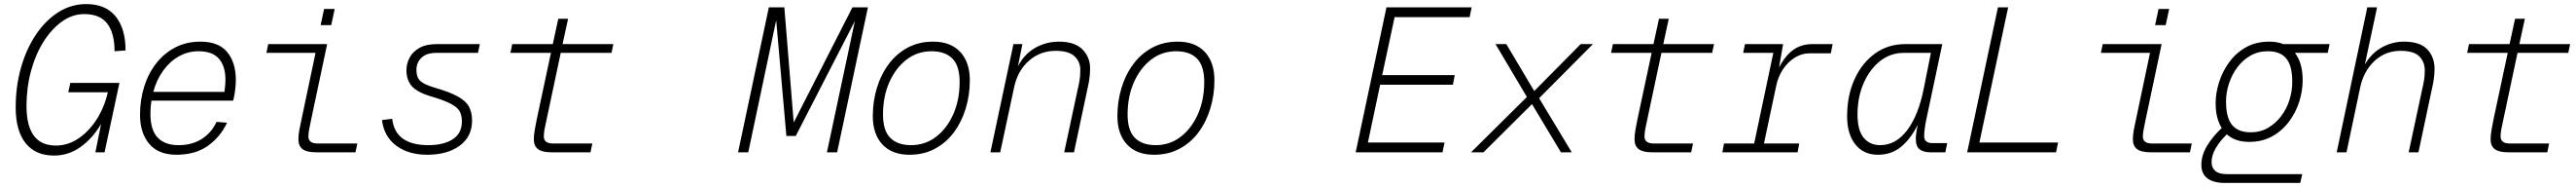

<svg xmlns="http://www.w3.org/2000/svg" viewBox="-20 -746 12640 916"><path d="M245 16Q154 16 105.5 -45Q57 -106 57 -220Q57 -323 83 -414.5Q109 -506 156 -576Q203 -646 266 -686Q329 -726 403 -726Q498 -726 547 -666Q596 -606 596 -499L542 -495Q542 -583 506.5 -630Q471 -677 393 -677Q335 -677 284 -640.5Q233 -604 193.5 -541.5Q154 -479 132 -397.5Q110 -316 110 -227Q110 -33 254 -33Q312 -33 363 -66.5Q414 -100 452.5 -158.5Q491 -217 509 -294H315L325 -340H566L493 0H448L476 -139Q436 -70 376.5 -27Q317 16 245 16Z M846 12Q757 12 712 -41.5Q667 -95 667 -183Q667 -257 687.5 -322Q708 -387 747 -436.5Q786 -486 840.5 -514Q895 -542 963 -542Q1053 -542 1095 -490.5Q1137 -439 1137 -354Q1137 -330 1133.5 -303Q1130 -276 1124 -253H723Q718 -222 718 -189Q718 -109 753.5 -72Q789 -35 856 -35Q923 -35 971 -66Q1019 -97 1042 -149L1094 -145Q1061 -75 999.5 -31.5Q938 12 846 12ZM954 -495Q902 -495 857.5 -470Q813 -445 780.5 -400Q748 -355 732 -296H1081Q1083 -311 1084.5 -325.5Q1086 -340 1086 -356Q1086 -422 1054 -458.5Q1022 -495 954 -495Z M1531 0Q1485 0 1464.5 -15.5Q1444 -31 1444 -64Q1444 -85 1448.5 -109.5Q1453 -134 1459 -160L1528 -487H1287L1296 -530H1585L1506 -158Q1501 -133 1497 -113Q1493 -93 1493 -77Q1493 -61 1504 -52Q1515 -43 1541 -43H1733L1724 0ZM1553 -623 1570 -702H1622L1605 -623Z M2076 12Q1984 12 1924 -32.5Q1864 -77 1854 -158L1904 -164Q1912 -98 1957 -66.5Q2002 -35 2081 -35Q2157 -35 2201.5 -64Q2246 -93 2246 -151Q2246 -180 2235.5 -200Q2225 -220 2192 -237.5Q2159 -255 2091 -275Q2025 -295 1999.5 -325Q1974 -355 1974 -402Q1974 -434 1989.5 -463.5Q2005 -493 2038 -511.5Q2071 -530 2124 -530H2334L2325 -487H2121Q2072 -487 2047.5 -463Q2023 -439 2023 -404Q2023 -384 2029 -368.5Q2035 -353 2053.5 -341Q2072 -329 2111 -317Q2185 -296 2225 -274Q2265 -252 2280.5 -224Q2296 -196 2296 -155Q2296 -77 2235.5 -32.5Q2175 12 2076 12Z M2685 0Q2640 0 2619.5 -15.5Q2599 -31 2599 -64Q2599 -85 2603.5 -109.5Q2608 -134 2613 -160L2683 -487H2484L2493 -530H2692L2719 -654H2767L2740 -530H2989L2980 -487H2731L2661 -158Q2655 -133 2651.5 -113Q2648 -93 2648 -77Q2648 -61 2659 -52Q2670 -43 2695 -43H2886L2877 0Z M3838 -80 3788 -647 3651 0H3601L3752 -710H3828L3874 -146L4162 -710H4238L4087 0H4037L4174 -643L3884 -80Z M4442 12Q4356 12 4309 -38.5Q4262 -89 4262 -177Q4262 -249 4282 -315Q4302 -381 4340 -432Q4378 -483 4433 -512.5Q4488 -542 4558 -542Q4644 -542 4691 -491.5Q4738 -441 4738 -353Q4738 -281 4718 -215Q4698 -149 4660 -98Q4622 -47 4567 -17.5Q4512 12 4442 12ZM4450 -35Q4519 -35 4572.5 -76Q4626 -117 4657 -187Q4688 -257 4688 -345Q4688 -423 4652.5 -459Q4617 -495 4550 -495Q4481 -495 4427.5 -454Q4374 -413 4343 -343Q4312 -273 4312 -185Q4312 -107 4347.5 -71Q4383 -35 4450 -35Z M4839 0 4952 -530H4996L4974 -421Q5005 -481 5058.5 -511.5Q5112 -542 5175 -542Q5253 -542 5290.5 -504Q5328 -466 5328 -411Q5328 -381 5323.5 -353.5Q5319 -326 5313 -301L5249 0H5201L5267 -307Q5273 -332 5276.5 -354Q5280 -376 5280 -403Q5280 -444 5251.5 -470.5Q5223 -497 5159 -497Q5083 -497 5027.5 -448Q4972 -399 4955 -317L4887 0Z M5642 12Q5556 12 5509 -38.5Q5462 -89 5462 -177Q5462 -249 5482 -315Q5502 -381 5540 -432Q5578 -483 5633 -512.5Q5688 -542 5758 -542Q5844 -542 5891 -491.5Q5938 -441 5938 -353Q5938 -281 5918 -215Q5898 -149 5860 -98Q5822 -47 5767 -17.5Q5712 12 5642 12ZM5650 -35Q5719 -35 5772.5 -76Q5826 -117 5857 -187Q5888 -257 5888 -345Q5888 -423 5852.5 -459Q5817 -495 5750 -495Q5681 -495 5627.5 -454Q5574 -413 5543 -343Q5512 -273 5512 -185Q5512 -107 5547.5 -71Q5583 -35 5650 -35Z M6631 0 6782 -710H7200L7190 -662H6822L6761 -378H7117L7108 -331H6751L6691 -48H7067L7057 0Z M7197 0 7471 -271 7317 -530H7370L7507 -300L7735 -530H7795L7531 -265L7691 0H7638L7496 -236L7258 0Z M8085 0Q8040 0 8019.5 -15.5Q7999 -31 7999 -64Q7999 -85 8003.5 -109.5Q8008 -134 8013 -160L8083 -487H7884L7893 -530H8092L8119 -654H8167L8140 -530H8389L8380 -487H8131L8061 -158Q8055 -133 8051.5 -113Q8048 -93 8048 -77Q8048 -61 8059 -52Q8070 -43 8095 -43H8286L8277 0Z M8430 0 8438 -43H8586L8680 -487H8532L8541 -530H8728L8708 -415Q8738 -473 8777.5 -501.5Q8817 -530 8872 -530H8971L8962 -485H8859Q8819 -485 8785 -463.5Q8751 -442 8727 -406Q8703 -370 8694 -325L8634 -43H8807L8799 0Z M9193 12Q9123 12 9082.5 -38.5Q9042 -89 9042 -176Q9042 -278 9078.5 -358Q9115 -438 9179 -484Q9243 -530 9328 -530H9509L9431 -163Q9426 -140 9423 -117Q9420 -94 9420 -79Q9420 -45 9461 -45H9533L9524 0H9449Q9418 0 9398.5 -14Q9379 -28 9379 -67Q9379 -79 9381.5 -96.5Q9384 -114 9389 -135Q9352 -63 9305 -25.5Q9258 12 9193 12ZM9204 -35Q9281 -35 9336.5 -108Q9392 -181 9418 -312L9453 -487H9320Q9255 -487 9204 -447Q9153 -407 9123 -338.5Q9093 -270 9093 -185Q9093 -108 9123 -71.5Q9153 -35 9204 -35Z M9631 0 9782 -710H9832L9691 -48H10077L10067 0Z M10531 0Q10485 0 10464.5 -15.5Q10444 -31 10444 -64Q10444 -85 10448.5 -109.5Q10453 -134 10459 -160L10528 -487H10287L10296 -530H10585L10506 -158Q10501 -133 10497 -113Q10493 -93 10493 -77Q10493 -61 10504 -52Q10515 -43 10541 -43H10733L10724 0ZM10553 -623 10570 -702H10622L10605 -623Z M10895 150Q10839 150 10809.5 127.5Q10780 105 10780 62Q10780 14 10808 -32Q10836 -78 10880 -119Q10850 -166 10850 -240Q10850 -291 10867 -344Q10884 -397 10917 -442Q10950 -487 10999 -514.5Q11048 -542 11114 -542Q11152 -542 11182 -530H11409L11400 -487H11239Q11277 -438 11277 -353Q11277 -302 11260.5 -249Q11244 -196 11210.5 -151Q11177 -106 11128 -78.5Q11079 -51 11014 -51Q10946 -51 10905 -88Q10869 -53 10849.5 -18.5Q10830 16 10830 49Q10830 75 10848 91Q10866 107 10906 107H11275L11265 150ZM11022 -98Q11070 -98 11107.5 -120Q11145 -142 11172 -178Q11199 -214 11212.5 -257.5Q11226 -301 11226 -345Q11226 -423 11197 -459Q11168 -495 11106 -495Q11058 -495 11020 -473Q10982 -451 10955.5 -415Q10929 -379 10915 -335.5Q10901 -292 10901 -249Q10901 -170 10930.5 -134Q10960 -98 11022 -98Z M11444 0 11594 -710H11642L11582 -430Q11614 -485 11665 -513.5Q11716 -542 11774 -542Q11853 -542 11888.5 -504Q11924 -466 11924 -409Q11924 -381 11919.5 -353.5Q11915 -326 11909 -301L11845 0H11797L11863 -307Q11869 -332 11872.5 -353.5Q11876 -375 11876 -401Q11876 -443 11849 -470Q11822 -497 11757 -497Q11683 -497 11629.5 -447.5Q11576 -398 11559 -317L11492 0Z M12285 0Q12240 0 12219.5 -15.5Q12199 -31 12199 -64Q12199 -85 12203.5 -109.5Q12208 -134 12213 -160L12283 -487H12084L12093 -530H12292L12319 -654H12367L12340 -530H12589L12580 -487H12331L12261 -158Q12255 -133 12251.5 -113Q12248 -93 12248 -77Q12248 -61 12259 -52Q12270 -43 12295 -43H12486L12477 0Z"/></svg>

Font: Geist Mono ExtraLight
Style: Italic
Weight: 200
Italic angle: -12°
Monospace: yes
Designer: Basement.studio, Andrés Briganti, Mateo Zaragoza
Foundry: Basement.studio, Vercel, Andrés Briganti, Guido Ferreyra, Mateo Zaragoza
Version: Version 1.500; ttfautohint (v1.8.4.7-5d5b)